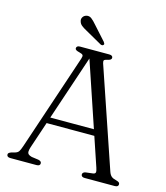

<svg xmlns="http://www.w3.org/2000/svg" viewBox="-126 -973 925 1069"><g transform="rotate(15 336.0 -438.0)"><path d="M166.5 -275.5H465.5L469.5 -240.5H161ZM206 -15Q206 -8 201 -4Q196 0 185.5 0H34.5Q24.5 0 19.2 -4Q14 -8 14 -15Q14 -21 18.2 -24.5Q22.5 -28 31.5 -31.5L53.5 -37.5Q67 -41.5 73.2 -50.8Q79.5 -60 87.5 -84L273 -637.5Q278 -652.5 274.2 -658.2Q270.5 -664 254 -668Q241 -671 234.8 -674.8Q228.5 -678.5 228.5 -685Q228.5 -692.5 233.8 -696.2Q239 -700 249 -700H417.5Q428 -700 433 -696Q438 -692 438 -685.5Q438 -678.5 432 -674.5Q426 -670.5 413 -668Q399.5 -665 396.5 -660.2Q393.5 -655.5 397 -643.5L592 -71Q598 -53.5 607.8 -45.2Q617.5 -37 635.5 -33Q648.5 -29.5 652.8 -25.5Q657 -21.5 657 -15Q657 -8 652 -4Q647 0 636.5 0H463Q453 0 447.8 -4Q442.5 -8 442.5 -15Q442.5 -21.5 447.2 -25.8Q452 -30 461 -31.5L502 -36.5Q514.5 -38.5 515.8 -46.8Q517 -55 511 -72.5L311 -665.5L323 -669L128 -87.5Q123 -72 122.8 -62Q122.5 -52 128.5 -46.2Q134.5 -40.5 148 -37L188 -31.5Q197 -29.5 201.5 -25.5Q206 -21.5 206 -15ZM298 -839.5 369.5 -760Q373 -755.5 374.8 -751Q376.5 -746.5 373 -743Q370.5 -739.5 365.5 -739.2Q360.5 -739 356.5 -741L260 -795.5Q243 -804.5 231.2 -813.8Q219.5 -823 216 -837Q212 -848.5 218.2 -859.8Q224.5 -871 238 -875Q254.5 -879.5 268 -869.2Q281.5 -859 298 -839.5Z"/></g></svg>

Font: Fraunces 48pt Soft Wonky Light
Style: Regular
Weight: 300
Version: Version 1.000;[b76b70a41]